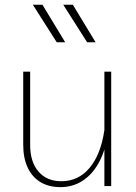

<svg xmlns="http://www.w3.org/2000/svg" viewBox="-20 -786 575 811"><path d="M420.9 -483.4V-151.4V0H449.7V-483.4ZM78.1 -174.3Q78.1 -118.7 96.7 -78.6Q115.2 -38.6 150.4 -17.1Q185.5 4.4 235.4 4.4Q286.6 4.4 327.4 -21.5Q368.2 -47.4 395.8 -95.9Q423.3 -144.5 434.1 -212.4L420.9 -236.3Q405.8 -133.3 358.4 -76.9Q311 -20.5 239.3 -20.5Q177.7 -20.5 142.6 -61.3Q107.4 -102.1 107.4 -173.3V-483.4H78.1ZM383.8 -607.4 287.6 -766.1H247.1L348.1 -607.4ZM255.4 -607.4 159.2 -766.1H118.7L219.7 -607.4Z"/></svg>

Font: Estedad-FD-VF Thin
Style: Regular
Weight: 100
Designer: Amin Abedi
Version: Version 5.0